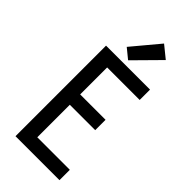

<svg xmlns="http://www.w3.org/2000/svg" viewBox="-301 -1041 1102 1102"><g transform="rotate(45 250.0 -489.5)"><path d="M86 0H443V-84H179V-348H385V-432H179V-651H443V-735H86ZM235 -765 387 -919 313 -979 175 -814Z"/></g></svg>

Font: Iosevka SS08 Medium
Style: Regular
Weight: 500
Monospace: yes
Designer: Belleve Invis
Foundry: Belleve Invis
Version: Version 3.4.3; ttfautohint (v1.8.3)